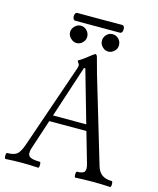

<svg xmlns="http://www.w3.org/2000/svg" viewBox="-129 -958 865 1049"><g transform="rotate(15 303.5 -433.0)"><path d="M175.8 -825.2Q167.5 -825.2 163.8 -836.2Q160.2 -847.2 163.8 -858.2Q167.5 -869.1 175.8 -869.1H431.2Q436 -869.1 439.5 -864.5Q442.9 -859.9 443.6 -853.5Q444.3 -847.2 443.4 -840.8Q442.4 -834.5 438.7 -829.8Q435.1 -825.2 429.2 -825.2ZM393.1 -709Q374.5 -709 359.9 -723.6Q345.2 -738.3 345.2 -757.8Q345.2 -777.3 359.1 -792.2Q373 -807.1 393.1 -807.1Q413.1 -807.1 427.5 -792.7Q441.9 -778.3 441.9 -756.8Q441.9 -737.3 427 -723.1Q412.1 -709 393.1 -709ZM213.9 -709Q196.3 -709 180.7 -723.9Q165 -738.8 165 -757.8Q165 -776.9 179.7 -792Q194.3 -807.1 213.9 -807.1Q233.4 -807.1 247.8 -792.2Q262.2 -777.3 262.2 -756.8Q262.2 -737.8 247.6 -723.4Q232.9 -709 213.9 -709ZM3.9 2.9Q-2.4 2.9 -2.2 -13.9Q-2 -30.8 3.9 -30.8Q42.5 -30.8 59.1 -44.7Q75.7 -58.6 89.8 -98.1L255.9 -581.1Q257.8 -588.9 257.8 -595.2Q257.8 -599.6 252 -607.4Q246.1 -615.2 246.1 -618.2Q246.1 -619.6 264.2 -629.9Q293.5 -650.4 304.2 -660.2Q328.6 -678.2 330.1 -678.2Q339.4 -678.2 344.2 -655.8Q350.1 -631.3 366.2 -575.2L511.2 -88.9Q521 -58.6 541.5 -44.7Q562 -30.8 595.2 -30.8Q601.1 -30.8 601.1 -13.9Q601.1 2.9 595.2 2.9Q546.9 0 497.1 0Q448.7 0 398.9 2.9Q393.1 2.9 393.3 -13.9Q393.6 -30.8 398.9 -30.8Q432.1 -30.8 440.9 -43.7Q449.7 -56.6 439.9 -88.9L391.1 -258.8H181.2L125 -87.9Q115.2 -55.7 129.2 -43.2Q143.1 -30.8 188 -30.8Q194.3 -30.8 194.1 -13.9Q193.8 2.9 188 2.9Q141.6 0 96.2 0Q49.8 0 3.9 2.9ZM192.9 -293.9H380.9L296.9 -587.9H289.1Z"/></g></svg>

Font: Junicode SmCond Light
Style: Regular
Weight: 300
Width: 4
Designer: Peter S. Baker
Version: Version 2.206